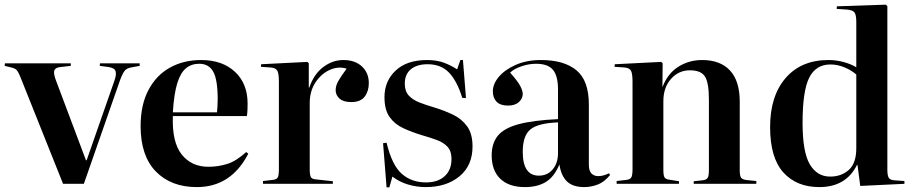

<svg xmlns="http://www.w3.org/2000/svg" viewBox="-23 -787 3919 822"><path d="M247 0 70 -443Q61 -466 55.5 -476.5Q50 -487 43 -491.5Q36 -496 22 -499L-3 -505L-2 -516H280V-505L236 -500Q215 -498 210 -486.5Q205 -475 215 -447L345 -101H348L467 -442Q476 -467 472 -481.5Q468 -496 442 -500L404 -505L405 -516H575V-505L542 -499Q522 -496 512.5 -486Q503 -476 491 -444L336 0Z M820 14Q709 14 644 -53Q579 -120 579 -247Q579 -338 612.5 -401.5Q646 -465 704.5 -497.5Q763 -530 838 -530Q929 -530 983 -479.5Q1037 -429 1037 -344Q1037 -330 1036.5 -317Q1036 -304 1034 -290H717Q713 -178 755 -125.5Q797 -73 869 -73Q911 -73 949.5 -85Q988 -97 1031 -136L1040 -129Q966 14 820 14ZM717 -306H906Q907 -318 908 -332Q909 -346 909 -361Q909 -446 890 -480Q871 -514 830 -514Q797 -514 773.5 -495Q750 -476 736 -431Q722 -386 717 -306Z M1103 0V-12L1146 -17Q1162 -19 1166.5 -28Q1171 -37 1171 -63V-437Q1171 -470 1165 -483Q1159 -496 1137 -498L1094 -501L1095 -512L1293 -522L1299 -516V-412H1301Q1321 -470 1361 -500Q1401 -530 1447 -530Q1497 -530 1526.5 -502.5Q1556 -475 1556 -431Q1556 -397 1538.5 -373.5Q1521 -350 1481 -350Q1447 -350 1430.5 -365Q1414 -380 1414 -401Q1414 -419 1424.5 -438.5Q1435 -458 1461 -493Q1427 -504 1390.5 -488.5Q1354 -473 1328.5 -435.5Q1303 -398 1303 -345V-62Q1303 -39 1307.5 -29.5Q1312 -20 1330 -19L1402 -11V0Z M1632 15 1617 -174 1632 -176Q1655 -80 1697 -43Q1739 -6 1801 -6Q1851 -6 1880.5 -32.5Q1910 -59 1910 -107Q1910 -140 1893 -158.5Q1876 -177 1847.5 -187.5Q1819 -198 1784 -208Q1741 -221 1704 -238Q1667 -255 1645 -286Q1623 -317 1623 -371Q1623 -440 1671 -485Q1719 -530 1805 -530Q1848 -530 1879 -518Q1910 -506 1934 -490L1948 -530H1959L1972 -367L1956 -368Q1934 -440 1899.5 -476Q1865 -512 1808 -512Q1762 -512 1736 -490.5Q1710 -469 1710 -429Q1710 -396 1727.5 -377.5Q1745 -359 1773.5 -348Q1802 -337 1836 -327Q1879 -314 1916.5 -296Q1954 -278 1977 -246Q2000 -214 2000 -160Q2000 -78 1944 -32Q1888 14 1800 14Q1761 14 1724 3Q1687 -8 1657 -31L1644 15Z M2224 14Q2156 14 2119 -21.5Q2082 -57 2082 -122Q2082 -173 2108 -205.5Q2134 -238 2196.5 -255Q2259 -272 2366 -277V-403Q2366 -463 2344 -488.5Q2322 -514 2272 -514Q2241 -514 2209 -503Q2177 -492 2161 -476Q2194 -439 2204.5 -418.5Q2215 -398 2215 -385Q2215 -365 2198.5 -350Q2182 -335 2152 -335Q2119 -335 2103 -351.5Q2087 -368 2087 -396Q2087 -428 2113 -458.5Q2139 -489 2185.5 -509.5Q2232 -530 2293 -530Q2392 -530 2445 -486Q2498 -442 2498 -340V-82Q2498 -56 2509 -44.5Q2520 -33 2538 -33Q2560 -33 2584 -45L2589 -38Q2564 -7 2535 3.5Q2506 14 2479 14Q2429 14 2404 -10.5Q2379 -35 2372 -83Q2350 -30 2314 -8Q2278 14 2224 14ZM2284 -35Q2321 -35 2343.5 -62Q2366 -89 2366 -132V-263Q2282 -260 2248.5 -233.5Q2215 -207 2215 -137Q2215 -35 2284 -35Z M2617 0V-12L2660 -17Q2675 -19 2680 -28Q2685 -37 2685 -63V-437Q2685 -470 2679 -483Q2673 -496 2651 -498L2608 -501L2609 -512L2808 -522L2814 -516L2813 -416H2814Q2836 -473 2881.5 -501.5Q2927 -530 2983 -530Q3061 -530 3102.5 -485Q3144 -440 3144 -352V-58Q3144 -34 3150 -26Q3156 -18 3175 -16L3215 -12V0H2947V-11L2984 -15Q3002 -17 3007 -26Q3012 -35 3012 -58V-361Q3012 -433 2995 -459.5Q2978 -486 2931 -486Q2882 -486 2849.5 -449Q2817 -412 2817 -354V-61Q2817 -37 2821.5 -28.5Q2826 -20 2841 -18L2884 -11V0Z M3485 14Q3387 14 3330.5 -49Q3274 -112 3274 -243Q3274 -376 3340.5 -453Q3407 -530 3524 -530Q3557 -530 3588.5 -521.5Q3620 -513 3643 -499V-693Q3643 -723 3635.5 -733.5Q3628 -744 3603 -746L3559 -749L3560 -760L3769 -767L3776 -761V-60Q3776 -36 3782 -26Q3788 -16 3807 -15L3849 -12V0L3660 9L3648 -81H3646Q3599 14 3485 14ZM3531 -31Q3579 -31 3611 -59.5Q3643 -88 3643 -153V-468Q3621 -487 3591.5 -499Q3562 -511 3532 -511Q3470 -511 3441.5 -454.5Q3413 -398 3413 -261Q3413 -136 3444 -83.5Q3475 -31 3531 -31Z"/></svg>

Font: Literata 72pt SemiBold
Style: Regular
Weight: 600
Designer: Latin by Veronika Burian and Jose Scaglione. Greek by Irene Vlachou. Cyrillic by Vera Evstafieva.
Foundry: TypeTogether
Version: Version 3.002